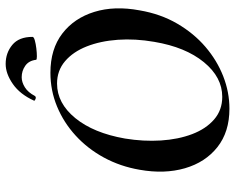

<svg xmlns="http://www.w3.org/2000/svg" viewBox="-98 -740 850 695"><g transform="rotate(-90 327.5 -393.0)"><path d="M281 12Q197 12 142 -31.5Q87 -75 65.5 -149Q44 -223 60 -313Q72 -383 104 -442Q136 -501 183.5 -544.5Q231 -588 289 -612Q347 -636 411 -636Q497 -636 553 -593Q609 -550 631.5 -477Q654 -404 637 -313Q624 -237 589 -177Q554 -117 505 -75Q456 -33 398.5 -10.5Q341 12 281 12ZM324 -14Q395 -14 449.5 -80.5Q504 -147 523 -260Q535 -329 530.5 -392Q526 -455 506.5 -504.5Q487 -554 453 -583Q419 -612 372 -612Q301 -612 247 -546Q193 -480 173 -366Q162 -299 166 -236Q170 -173 189 -123Q208 -73 242 -43.5Q276 -14 324 -14ZM458 -688Q455 -714 436.5 -727Q418 -740 395 -740Q377 -740 358.5 -728.5Q340 -717 327 -692Q323 -687 316 -690Q309 -693 310 -695Q333 -746 370.5 -772Q408 -798 443 -798Q483 -798 512 -774Q541 -750 541 -701Q541 -696 528.5 -692.5Q516 -689 499.5 -687Q483 -685 470.5 -685Q458 -685 458 -688Z"/></g></svg>

Font: Cormorant Garamond Light
Style: Italic
Weight: 300
Italic angle: -10°
Designer: Christian Thalmann (Catharsis Fonts)
Foundry: Catharsis Fonts
Version: Version 4.001